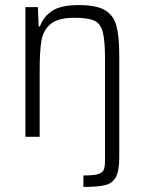

<svg xmlns="http://www.w3.org/2000/svg" viewBox="-20 -538 568 755"><path d="M393 95V-305Q393 -379 384 -412.5Q375 -446 350.5 -457Q326 -468 271 -468Q208 -468 179 -443.5Q150 -419 143 -378.5Q136 -338 136 -264V0H80V-510H129L132 -434H137Q151 -473 185.5 -495.5Q220 -518 290 -518Q358 -518 392 -498.5Q426 -479 437.5 -437.5Q449 -396 449 -320V81Q449 134 435.5 158.5Q422 183 393.5 190Q365 197 308 197V152Q347 152 364.5 147Q382 142 387.5 130.5Q393 119 393 95Z"/></svg>

Font: Saira SemiCondensed Light
Style: Regular
Weight: 300
Width: 4
Designer: Hector Gatti with collaboration of the Omnibus-Type team
Foundry: Omnibus-Type
Version: Version 0.072; ttfautohint (v1.8)